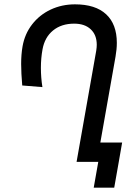

<svg xmlns="http://www.w3.org/2000/svg" viewBox="-20 -746 640 885"><path d="M426 -539.5Q426 -585 398.2 -611Q370.5 -637 322 -637Q263 -637 224.5 -605.5Q186 -574 176 -518.5Q168.5 -477.5 168.5 -433Q168.5 -388 175.5 -344.5L82.5 -352Q77.5 -409 77.5 -451.5Q77.5 -496 84 -532.5Q94 -589.5 128 -633.5Q162 -677.5 213.5 -701.8Q265 -726 325.5 -726Q420 -726 469.2 -680.2Q518.5 -634.5 518.5 -548.5Q518.5 -519 512.5 -485L442.5 -89H543L527.5 0L506.5 119H412L433 0H333L423.5 -512Q426 -528 426 -539.5Z"/></svg>

Font: JuliaMono SemiBoldItalic
Style: Regular
Weight: 600
Italic angle: -9°
Monospace: yes
Designer: cormullion
Foundry: corm
Version: Version 0.049; ttfautohint (v1.8.4)